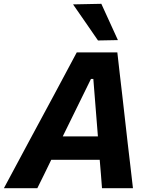

<svg xmlns="http://www.w3.org/2000/svg" viewBox="-52 -988 792 1008"><path d="M-31.5 0Q-0.5 -58 33.8 -121.8Q68 -185.5 99 -243.5L230.5 -487.5Q264 -550.5 292.8 -604Q321.5 -657.5 351 -713H564Q570 -658 576.2 -605.2Q582.5 -552.5 590 -487L618 -240Q625 -182 632.2 -119.2Q639.5 -56.5 646 0H483.5Q481 -36 477.8 -73.8Q474.5 -111.5 471.5 -149H217Q199 -111.5 180.5 -73.8Q162 -36 144 0ZM425.5 -573.5 277.5 -272H462L438 -573.5ZM462.5 -775.5Q431 -821.5 398.2 -868.8Q365.5 -916 331.5 -965L480 -968Q502 -920.5 523.5 -872.8Q545 -825 567 -777.5Z"/></svg>

Font: Commissioner
Style: Bold Italic
Weight: 700
Italic angle: -12°
Designer: Kostas Bartsokas
Foundry: Kostas Bartsokas
Version: Version 1.000; ttfautohint (v1.8.3)